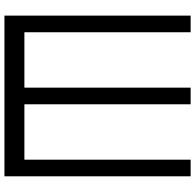

<svg xmlns="http://www.w3.org/2000/svg" viewBox="-27 -765 860 846"><g transform="rotate(90 403.0 -342.0)"><path d="M756.8 -752V68.4H48.8V-752H122.1V-19.5H366.2V-752H439.5V-19.5H683.6V-752Z"/></g></svg>

Font: Gap Sans
Style: Bold
Weight: 400
Designer: Alexandre Liziard and Etienne Ozeray
Foundry: Interstices.io
Version: Version 1.610